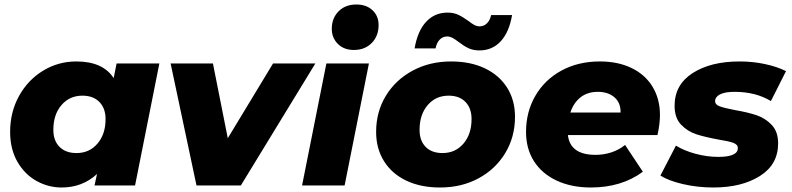

<svg xmlns="http://www.w3.org/2000/svg" viewBox="-20 -824 3517 853"><path d="M688 -542 580 0H400L411 -51Q346 9 254 9Q194 9 141.5 -20.5Q89 -50 57 -106Q25 -162 25 -238Q25 -326 64.5 -397.5Q104 -469 171.5 -510Q239 -551 319 -551Q437 -551 485 -477L498 -542ZM449 -295Q449 -343 421.5 -371Q394 -399 346 -399Q289 -399 253 -357Q217 -315 217 -247Q217 -199 244.5 -171.5Q272 -144 320 -144Q377 -144 413 -186Q449 -228 449 -295Z M1381 -542 1050 0H853L738 -542H926L992 -210L1193 -542Z M1430 -542H1619L1511 0H1322ZM1454 -696Q1454 -743 1484 -773.5Q1514 -804 1563 -804Q1608 -804 1635 -778.5Q1662 -753 1662 -713Q1662 -664 1631.5 -633Q1601 -602 1552 -602Q1508 -602 1481 -629Q1454 -656 1454 -696Z M1651 -238Q1651 -327 1694 -398Q1737 -469 1813 -510Q1889 -551 1984 -551Q2070 -551 2134 -520.5Q2198 -490 2233 -434.5Q2268 -379 2268 -305Q2268 -216 2225 -144.5Q2182 -73 2106.5 -32Q2031 9 1935 9Q1849 9 1785 -21.5Q1721 -52 1686 -108Q1651 -164 1651 -238ZM2075 -295Q2075 -343 2048 -371Q2021 -399 1973 -399Q1916 -399 1880 -357Q1844 -315 1844 -247Q1844 -199 1871 -171.5Q1898 -144 1946 -144Q2003 -144 2039 -186Q2075 -228 2075 -295ZM2017 -638Q2000 -651 1989 -656.5Q1978 -662 1967 -662Q1947 -662 1933.5 -648Q1920 -634 1915 -609H1822Q1835 -686 1873 -727Q1911 -768 1968 -768Q1995 -768 2015.5 -758.5Q2036 -749 2061 -731Q2076 -719 2087.5 -713Q2099 -707 2111 -707Q2130 -707 2143.5 -720.5Q2157 -734 2162 -757H2255Q2242 -681 2204.5 -640.5Q2167 -600 2110 -600Q2082 -600 2061 -610Q2040 -620 2017 -638Z M2901 -224H2503Q2513 -136 2626 -136Q2662 -136 2696 -147Q2730 -158 2757 -180L2836 -61Q2741 9 2605 9Q2519 9 2453.5 -21.5Q2388 -52 2352.5 -107.5Q2317 -163 2317 -238Q2317 -327 2358.5 -398.5Q2400 -470 2474.5 -510.5Q2549 -551 2645 -551Q2726 -551 2786.5 -521.5Q2847 -492 2879.5 -438Q2912 -384 2912 -313Q2912 -274 2901 -224ZM2514 -324H2737Q2738 -367 2710 -391.5Q2682 -416 2636 -416Q2590 -416 2559 -391.5Q2528 -367 2514 -324Z M2914 -44 2983 -177Q3020 -154 3071 -140.5Q3122 -127 3171 -127Q3258 -127 3258 -166Q3258 -182 3237.5 -189.5Q3217 -197 3172 -204Q3112 -215 3073.5 -227.5Q3035 -240 3006 -270Q2977 -300 2977 -354Q2977 -448 3057.5 -499.5Q3138 -551 3266 -551Q3324 -551 3378 -539.5Q3432 -528 3472 -508L3405 -375Q3337 -416 3244 -416Q3200 -416 3178.5 -404.5Q3157 -393 3157 -375Q3157 -359 3177.5 -351.5Q3198 -344 3245 -335Q3303 -325 3341.5 -312Q3380 -299 3408.5 -269Q3437 -239 3437 -187Q3437 -93 3356 -42Q3275 9 3149 9Q3079 9 3014.5 -6Q2950 -21 2914 -44Z"/></svg>

Font: Idrija
Style: Italic
Weight: 800
Italic angle: -11.3°
Designer: Julieta Ulanovsky
Foundry: Julieta Ulanovsky
Version: Version 7.200